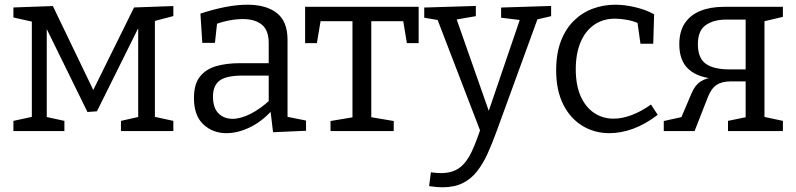

<svg xmlns="http://www.w3.org/2000/svg" viewBox="-20 -557 3384 816"><path d="M164.7 -462H178.7V-44.3L169.3 -61.7L253.7 -43.3V0H37V-43.3L126.7 -62.7L115.3 -44.3V-483.3L129.7 -462L37 -482.7V-525.3L204.7 -531.3L393 -140H359.3L549.7 -525.3L716.7 -531.3V-488.7L624 -464.3L638.3 -485.7V-45L627.3 -62.7L716.7 -43.3V0H494V-43.3L578.7 -62.3L567.3 -47.7V-464H580.7L392 -84L351.7 -81Z M1202 -45.2 1189 -63 1280.7 -44.7V-1.3L1140.5 5L1129 -91L1136 -88Q1092.3 -39.8 1041.1 -15.4Q990 9 942 9Q884.3 9 844.3 -28.3Q804.3 -65.5 804.3 -140.5Q804.3 -198.7 829 -230.6Q853.8 -262.5 897.6 -275.5Q941.5 -288.5 999.5 -288.5H1130.5L1122 -278.5V-373.8Q1122 -428.5 1092.8 -452.3Q1063.5 -476 1012.5 -476Q985.5 -476 955.4 -470.4Q925.2 -464.8 891.2 -452.8L903.5 -466L893.5 -374.8H839.8L831.8 -499.2Q889.3 -518 939 -527.5Q988.7 -537 1031.5 -537Q1111.5 -537 1156.7 -501.5Q1202 -466 1202 -388ZM885.2 -146.7Q885.2 -98.2 908.7 -75.1Q932.2 -52 968.2 -52Q1003.5 -52 1045.9 -73.7Q1088.3 -95.5 1127.8 -132.5L1122 -111V-245L1130.5 -235.8H1012Q941.2 -235.8 913.2 -214.4Q885.2 -193 885.2 -146.7Z M1384.7 0V-42.7L1495.7 -61.3L1478 -39.7V-481.3L1497.3 -467H1327.3L1345.3 -484L1326.7 -373.7H1276.7V-528H1759.3V-373.7H1709.3L1691.3 -481.3L1707.7 -467H1541L1558 -481.3V-39.7L1543.3 -61.3L1653.3 -42.7V0Z M1803.7 234 1811.3 175.3Q1823.3 177 1833.5 177.8Q1843.7 178.7 1853 178.7Q1902.3 178.7 1932.7 156.2Q1963 133.7 1984.2 88.8Q2005.3 44 2026.7 -23L2024 7L1837 -479.7L1848 -470.7L1783 -481.7V-525L2002.3 -531.7V-488.3L1912.3 -472.7L1918.3 -481.7L2067.3 -57.3L2048.7 -61L2191.7 -480.3L2197.7 -471L2109.7 -481.7V-525L2322.3 -531.7V-488.3L2252.3 -472L2266.3 -481L2090.3 1.7Q2072 52.3 2052.5 95.3Q2033 138.3 2007.8 170.7Q1982.7 203 1947 221Q1911.3 239 1860.3 239Q1836.7 239 1803.7 234Z M2570 9Q2506 9 2454.5 -22.7Q2403 -54.3 2373.3 -114Q2343.7 -173.7 2343.7 -257.7Q2343.7 -330.7 2364.2 -383.2Q2384.7 -435.7 2419.8 -469.8Q2455 -504 2500.3 -520.5Q2545.7 -537 2595 -537Q2634.7 -537 2680.3 -526.2Q2726 -515.3 2760 -496.3L2756.3 -371H2702L2688.7 -465L2696.7 -456.3Q2672 -468 2643.8 -472.8Q2615.7 -477.7 2594.3 -477.7Q2542.3 -477.7 2504.8 -451.3Q2467.3 -425 2447.2 -377Q2427 -329 2427 -262.7Q2427 -195.3 2447.8 -148.3Q2468.7 -101.3 2505.2 -77Q2541.7 -52.7 2588 -52.7Q2623.7 -52.7 2664 -67.7Q2704.3 -82.7 2746.7 -112.7L2775.3 -69Q2723 -29 2671.2 -10Q2619.3 9 2570 9Z M2801 0V-42.7L2887.3 -61.7L2871.3 -48L2919.3 -161Q2934 -195.7 2958.2 -211Q2982.3 -226.3 3017.7 -229L3025.3 -222Q2950 -225.3 2908.5 -261.2Q2867 -297 2867 -368.7Q2867 -423 2890.3 -458.2Q2913.7 -493.3 2956.5 -510.7Q2999.3 -528 3057 -528H3307.3V-485.3L3218 -464.3L3229 -474V-49L3219.7 -62L3307.3 -43.3V0H3074V-43.3L3158.3 -60.7L3149 -48.3V-220L3157.7 -211H3084.3Q3049 -211 3026.3 -196.7Q3003.7 -182.3 2988.7 -145L2932 0ZM3149 -252V-484L3159.7 -473.7H3065.3Q3013 -473.7 2979.5 -450.3Q2946 -427 2946 -369.3Q2946 -310.3 2979.3 -286.2Q3012.7 -262 3081.3 -262H3157.7Z"/></svg>

Font: Bitter Thin
Style: Regular
Weight: 100
Designer: Sol Matas, and Bitter project Authors
Foundry: Sol Matas
Version: Version 2.002